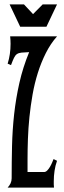

<svg xmlns="http://www.w3.org/2000/svg" viewBox="-20 -848 288 868"><path d="M237.8 -683.6Q208.5 -650.4 187.3 -608.2Q166 -565.9 151.1 -518.6Q136.2 -471.2 127.2 -420.2Q118.2 -369.1 113 -318.4Q107.9 -267.6 106.2 -219Q104.5 -170.4 104.5 -127.9V-70.3H179.2Q186.5 -70.3 193.4 -77.1Q200.2 -84 205.8 -93.5Q211.4 -103 215.6 -113Q219.7 -123 222.2 -128.9L237.8 -121.1Q230 -99.1 226.6 -75.7Q223.1 -52.2 223.1 -28.8Q223.1 -21.5 223.1 -14.2Q223.1 -6.8 224.1 0H14.6Q22.9 -8.8 27.8 -19.3Q32.7 -29.8 32.7 -42Q32.7 -115.2 34.4 -187.7Q36.1 -260.3 43.9 -331.5Q51.8 -402.8 67.6 -473.1Q83.5 -543.5 111.8 -612.3Q89.4 -611.3 76.9 -610.1Q64.5 -608.9 56.6 -603.5Q48.8 -598.1 43.2 -586.4Q37.6 -574.7 29.8 -553.7L14.6 -560.1Q27.8 -602.5 27.8 -649.9Q27.8 -658.2 27.3 -666.7Q26.9 -675.3 25.9 -683.6ZM189.9 -727.1H71.3L23.4 -828.1H88.4L129.4 -784.2L172.9 -828.1H237.8Z"/></svg>

Font: XAYAX
Style: Regular
Weight: 400
Designer: Peter Wiegel
Foundry: Peter Wiegel
Version: Version 1.000 2009 initial release